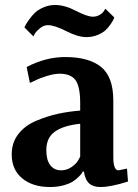

<svg xmlns="http://www.w3.org/2000/svg" viewBox="-20 -740 553 771"><path d="M327 -591Q293 -591 246 -615Q199 -639 172 -639Q156 -639 141.5 -627.5Q127 -616 120 -605L114 -594L78 -630Q80 -634 83 -640Q86 -646 97 -661.5Q108 -677 120.5 -689Q133 -701 155 -710.5Q177 -720 201 -720Q240 -720 285 -696.5Q330 -673 353 -673Q369 -673 381.5 -681Q394 -689 398 -697L403 -705L439 -670Q438 -667 435.5 -661.5Q433 -656 424 -642.5Q415 -629 403.5 -618.5Q392 -608 371.5 -599.5Q351 -591 327 -591ZM181 11Q111 11 69 -24Q27 -59 27 -120Q27 -167 53.5 -201.5Q80 -236 125.5 -255Q171 -274 212.5 -283Q254 -292 302 -296V-325Q302 -393 283 -418.5Q264 -444 219 -444Q198 -444 168.5 -435Q139 -426 120 -416L100 -407L87 -471Q164 -511 242 -511Q336 -511 385.5 -471.5Q435 -432 435 -336V-109Q435 -56 456 -56L490 -63L494 -11Q425 11 383 11Q354 11 338 -3.5Q322 -18 317 -51H312Q311 -48 308.5 -44Q306 -40 295.5 -29.5Q285 -19 271.5 -10.5Q258 -2 234 4.5Q210 11 181 11ZM225 -56Q249 -56 268.5 -70Q288 -84 295 -98L302 -111V-243Q235 -236 200.5 -211.5Q166 -187 166 -137Q166 -97 182 -76.5Q198 -56 225 -56Z"/></svg>

Font: Arsenal
Style: Bold
Weight: 700
Designer: Andrij Shevchenko
Foundry: Stairsfor
Version: Version 2.001;PS 002.001;hotconv 1.0.88;makeotf.lib2.5.64775